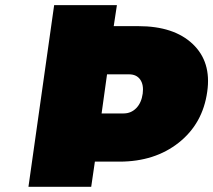

<svg xmlns="http://www.w3.org/2000/svg" viewBox="-20 -721 823 741"><path d="M89.8 0 189 -701.2H431.2L418.9 -620.1H514.2Q650.9 -620.1 723.6 -551.3Q796.4 -482.4 779.8 -367.2Q762.7 -244.1 670.2 -170.7Q577.6 -97.2 440.9 -97.2H346.2L332 0ZM372.1 -283.2H457Q485.8 -283.2 505.9 -303.7Q525.9 -324.2 530.8 -359.9Q535.2 -394 521 -414.1Q506.8 -434.1 478 -434.1H393.1Z"/></svg>

Font: Trueno UltraBlack
Style: Italic
Weight: 950
Designer: Julieta Ulanovsky
Foundry: Julieta Ulanovsky
Version: Version 3.001b | FøM Fix